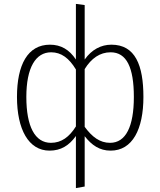

<svg xmlns="http://www.w3.org/2000/svg" viewBox="-20 -761 822 984"><path d="M551 -532C498 -532 450 -507 414 -456V-735L369 -741V-456C335 -507 292 -532 236 -532C122 -532 67 -429 67 -264C67 -99 126 11 234 11C292 11 334 -15 369 -64V203L414 195V-63C450 -17 490 11 547 11C659 11 715 -99 715 -264C715 -427 673 -532 551 -532ZM241 -29C159 -29 115 -113 115 -264C115 -415 163 -493 242 -493C294 -493 334 -463 369 -405V-113C335 -59 295 -29 241 -29ZM544 -29C492 -29 452 -59 414 -111V-407C448 -462 492 -493 547 -493C629 -493 666 -415 666 -264C666 -113 625 -29 544 -29Z"/></svg>

Font: Fira Sans ExtraLight
Style: Regular
Weight: 200
Designer: bBox Type GmbH & Carrois Corporate GbR & Edenspiekermann AG
Foundry: bBox Type GmbH & Carrois Corporate GbR & Edenspiekermann AG
Version: Version 4.300;PS 004.300;hotconv 1.0.88;makeotf.lib2.5.64775